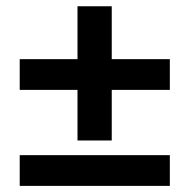

<svg xmlns="http://www.w3.org/2000/svg" viewBox="-20 -648 620 628"><path d="M44.5 -140.5H535.5V-40H44.5ZM535.5 -454.5V-354H345.5V-188.5H233.5V-354H44.5V-454.5H233.5V-627.5H345.5V-454.5Z"/></svg>

Font: Lato 2
Style: Regular
Weight: 800
Designer: Lukasz Dziedzic with Adam Twardoch and Botio Nikoltchev
Foundry: tyPoland Lukasz Dziedzic
Version: Version 2.015; 2015-08-06; http://www.latofonts.com/